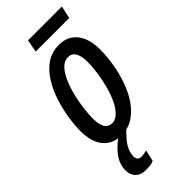

<svg xmlns="http://www.w3.org/2000/svg" viewBox="-287 -722 991 991"><g transform="rotate(-45 209.0 -226.0)"><path d="M159 10Q95 10 59.5 -33Q24 -76 24 -156Q24 -198 32 -249.5Q40 -301 57 -353.5Q74 -406 101.5 -450.5Q129 -495 168.5 -522Q208 -549 260 -549Q323 -549 358.5 -505Q394 -461 394 -381Q394 -331 385 -277.5Q376 -224 358 -172.5Q340 -121 312 -80Q284 -39 246 -14.5Q208 10 159 10ZM169 -68Q194 -68 215 -89Q236 -110 252.5 -144.5Q269 -179 280 -221Q291 -263 297 -305Q303 -347 303 -382Q303 -425 289.5 -448Q276 -471 249 -471Q221 -471 199.5 -448.5Q178 -426 162 -389.5Q146 -353 135.5 -310.5Q125 -268 120 -227Q115 -186 115 -155Q115 -68 169 -68ZM151 -609 164 -678H411L396 -609ZM123 226Q84 226 64.5 205.5Q45 185 45 153Q45 110 70.5 73.5Q96 37 146 0H204Q162 39 143.5 69.5Q125 100 125 130Q125 161 154 161Q162 161 172 159.5Q182 158 193 155L179 217Q166 223 152 224.5Q138 226 123 226Z"/></g></svg>

Font: Noto Sans ExtraCondensed Medium
Style: Italic
Weight: 500
Width: 2
Italic angle: -12°
Designer: Monotype Design Team
Foundry: Monotype Imaging Inc.
Version: Version 2.013; ttfautohint (v1.8.4.7-5d5b)